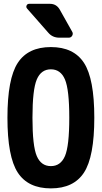

<svg xmlns="http://www.w3.org/2000/svg" viewBox="-20 -990 540 1019"><path d="M245.1 -969.7Q279.3 -969.7 296.9 -939.5L363.3 -821.3Q369.1 -811.5 363.3 -800.8Q357.4 -790 344.7 -790H294.9Q258.8 -790 236.3 -816.4L124 -944.3Q117.2 -952.1 121.1 -960.9Q125 -969.7 134.8 -969.7ZM175.3 -161.6Q198.2 -108.4 250 -108.4Q301.8 -108.4 324.7 -161.6Q347.7 -214.8 347.7 -364.7Q347.7 -514.6 324.7 -568.4Q301.8 -622.1 250 -622.1Q198.2 -622.1 175.3 -568.4Q152.3 -514.6 152.3 -364.7Q152.3 -214.8 175.3 -161.6ZM74.2 -656.2Q128.9 -740.2 250 -740.2Q371.1 -740.2 425.8 -656.2Q480.5 -572.3 480.5 -365.2Q480.5 -158.2 425.8 -74.2Q371.1 9.8 250 9.8Q128.9 9.8 74.2 -74.2Q19.5 -158.2 19.5 -365.2Q19.5 -572.3 74.2 -656.2Z"/></svg>

Font: Rounded-L Mgen+ 1m bold
Style: Bold
Weight: 700
Designer: [Source Han Sans]
Ryoko NISHIZUKA  (kana & ideographs); Paul D. Hunt (Latin, Greek & Cyrillic); Wenlong ZHANG  (bopomofo
Version: Version 1.059.20150602